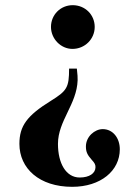

<svg xmlns="http://www.w3.org/2000/svg" viewBox="-20 -521 540 742"><path d="M346 -417C346 -464 309 -501 261 -501C214 -501 177 -464 177 -417C177 -371 215 -332 260 -332C308 -332 346 -370 346 -417ZM247 -256C247 -183 239 -170 176 -131C84 -74 55 -34 55 35C55 130 132 201 259 201C369 201 443 139 443 56C443 12 416 -22 377 -22C346 -22 312 7 312 45C312 65 317 77 334 96C346 109 349 115 349 125C349 149 325 165 288 165C235 165 204 110 204 35C204 -54 277 -118 280 -211C280 -222 280 -231 277 -256Z"/></svg>

Font: XITS
Style: Bold
Weight: 700
Designer: MicroPress Inc., with final additions and corrections provided by Coen Hoffman, Elsevier (retired)
Version: Version 1.107